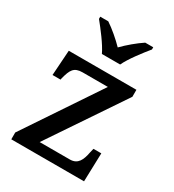

<svg xmlns="http://www.w3.org/2000/svg" viewBox="-184 -871 885 976"><g transform="rotate(30 258.0 -383.0)"><path d="M217 -606H324C345 -651 395 -715 426 -753V-766H379C344 -743 300 -706 270 -675C240 -706 197 -743 162 -766H115V-753C146 -715 196 -651 217 -606ZM35 0H462L467 -167H421L415 -142C406 -95 391 -60 344 -60H167L460 -495V-536H63L53 -388H100L102 -398C116 -451 128 -476 179 -476H327L35 -40Z"/></g></svg>

Font: Noto Serif Malayalam Medium
Style: Regular
Weight: 500
Designer: Indian type Foundry, Jelle Bosma, Monotype Design Team
Foundry: Monotype Imaging Inc.
Version: Version 2.104